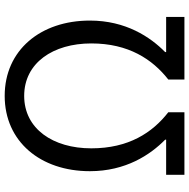

<svg xmlns="http://www.w3.org/2000/svg" viewBox="-14 -772 787 798"><g transform="rotate(-90 379.0 -373.5)"><path d="M51 0H311V-67C226 -133 161 -232 161 -387C161 -546 242 -666 379 -666C516 -666 597 -546 597 -387C597 -232 531 -133 447 -67V0H707V-76H561V-80C624 -142 692 -244 692 -393C692 -598 569 -747 379 -747C189 -747 66 -598 66 -393C66 -244 134 -142 197 -80V-76H51Z"/></g></svg>

Font: Squished Noto Sans CJK JP Regular
Style: Regular
Weight: 400
Designer: Ryoko NISHIZUKA (kana & ideographs); Paul D. Hunt (Latin, Greek & Cyrillic); Wenlong ZHANG (bopomofo); Sandoll Communica
Foundry: Adobe Systems Incorporated
Version: Version 1.004;PS 1.004;hotconv 1.0.82;makeotf.lib2.5.63406